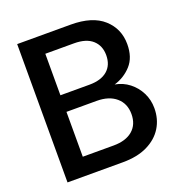

<svg xmlns="http://www.w3.org/2000/svg" viewBox="-127 -807 852 913"><g transform="rotate(-20 298.5 -350.0)"><path d="M60 0V-700H331Q440 -700 496 -649.5Q552 -599 552 -521Q552 -454 516.5 -415Q481 -376 430 -361Q470 -354 501.5 -329.5Q533 -305 551 -269Q569 -233 569 -191Q569 -136 542.5 -93Q516 -50 465 -25Q414 0 340 0ZM170 -401H317Q376 -401 408 -428.5Q440 -456 440 -506Q440 -554 408.5 -582.5Q377 -611 315 -611H170ZM170 -90H326Q388 -90 422.5 -119.5Q457 -149 457 -202Q457 -255 421 -286Q385 -317 323 -317H170Z"/></g></svg>

Font: HostGroteskMedium
Style: Regular
Weight: 500
Designer: Doukan Karapınar based on Poppins by Indian Type Foundry, Jonny Pinhorn
Foundry: Element Type
Version: Version 1.001; ttfautohint (v1.8.4.7-5d5b)